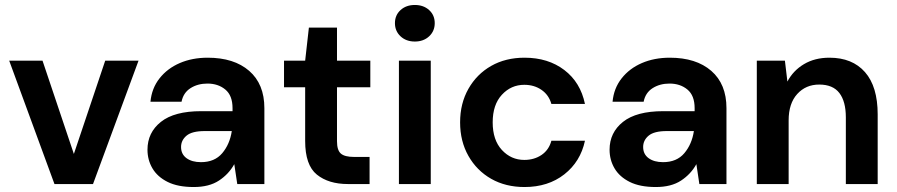

<svg xmlns="http://www.w3.org/2000/svg" viewBox="-20 -740 3606 772"><path d="M199 0 17 -496H151L277 -121L403 -496H537L354 0Z M759 12Q695 12 654 -8.5Q613 -29 593 -63Q573 -97 573 -138Q573 -207 627 -250Q681 -293 789 -293H915V-305Q915 -356 886 -380Q857 -404 814 -404Q775 -404 746 -385.5Q717 -367 710 -331H585Q590 -385 621.5 -425Q653 -465 703 -486.5Q753 -508 815 -508Q921 -508 982 -455Q1043 -402 1043 -305V0H934L922 -80Q900 -40 860.5 -14Q821 12 759 12ZM788 -88Q843 -88 873.5 -124Q904 -160 912 -213H803Q752 -213 730 -194.5Q708 -176 708 -149Q708 -120 730 -104Q752 -88 788 -88Z M1379 0Q1301 0 1254 -38Q1207 -76 1207 -173V-389H1122V-496H1207L1222 -629H1335V-496H1469V-389H1335V-172Q1335 -136 1350.5 -122.5Q1366 -109 1404 -109H1466V0Z M1648 -573Q1613 -573 1590.5 -594Q1568 -615 1568 -647Q1568 -679 1590.5 -699.5Q1613 -720 1648 -720Q1683 -720 1705.5 -699.5Q1728 -679 1728 -647Q1728 -615 1705.5 -594Q1683 -573 1648 -573ZM1584 0V-496H1712V0Z M2089 12Q2013 12 1955 -21Q1897 -54 1863.5 -113Q1830 -172 1830 -248Q1830 -324 1863.5 -383Q1897 -442 1955 -475Q2013 -508 2089 -508Q2184 -508 2249 -458.5Q2314 -409 2332 -322H2197Q2187 -358 2157.5 -378.5Q2128 -399 2088 -399Q2035 -399 1998 -359Q1961 -319 1961 -248Q1961 -177 1998 -137Q2035 -97 2088 -97Q2128 -97 2157.5 -117Q2187 -137 2197 -174H2332Q2314 -90 2249 -39Q2184 12 2089 12Z M2617 12Q2553 12 2512 -8.5Q2471 -29 2451 -63Q2431 -97 2431 -138Q2431 -207 2485 -250Q2539 -293 2647 -293H2773V-305Q2773 -356 2744 -380Q2715 -404 2672 -404Q2633 -404 2604 -385.5Q2575 -367 2568 -331H2443Q2448 -385 2479.5 -425Q2511 -465 2561 -486.5Q2611 -508 2673 -508Q2779 -508 2840 -455Q2901 -402 2901 -305V0H2792L2780 -80Q2758 -40 2718.5 -14Q2679 12 2617 12ZM2646 -88Q2701 -88 2731.5 -124Q2762 -160 2770 -213H2661Q2610 -213 2588 -194.5Q2566 -176 2566 -149Q2566 -120 2588 -104Q2610 -88 2646 -88Z M3023 0V-496H3136L3146 -412Q3169 -456 3212.5 -482Q3256 -508 3315 -508Q3407 -508 3458 -450Q3509 -392 3509 -280V0H3381V-268Q3381 -332 3355 -366Q3329 -400 3274 -400Q3220 -400 3185.5 -362Q3151 -324 3151 -256V0Z"/></svg>

Font: DeepMind Sans
Style: Bold
Weight: 700
Designer: Jonny Pinhorn / Modifications: Colophon Foundry
Foundry: Colophon Foundry
Version: Version 1.002; ttfautohint (v1.8.2)